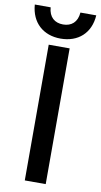

<svg xmlns="http://www.w3.org/2000/svg" viewBox="-143 -959 526 1003"><g transform="rotate(10 120.0 -457.0)"><path d="M65 0H176V-720H65ZM120 -762C213 -762 277 -819 283 -914H199C195 -862 164 -837 120 -837C76 -837 45 -862 41 -914H-43C-36 -819 28 -762 120 -762Z"/></g></svg>

Font: Aspekta 500
Style: Regular
Weight: 500
Designer: Ivo Dolenc
Version: Version 2.100